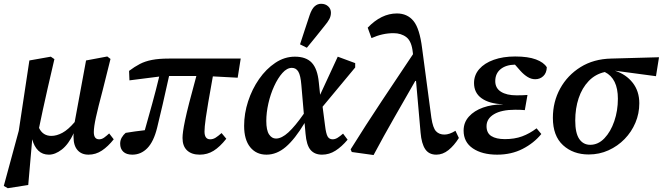

<svg xmlns="http://www.w3.org/2000/svg" viewBox="-36 -802 3497 1013"><path d="M431 14Q394 14 373 -10Q352 -34 352 -79Q352 -84 352 -89Q352 -94 353 -99Q325 -40 290 -13Q255 14 222 14Q188 14 166 -7.5Q144 -29 134 -67L113 174L5 191L-16 179L63 -112L119 -483L232 -503L251 -490Q230 -401 215.5 -336.5Q201 -272 190 -222Q179 -172 170 -127Q190 -85 235 -85Q263 -85 293.5 -101.5Q324 -118 358 -158L418 -483L530 -504L547 -491L506 -327Q481 -233 470 -182.5Q459 -132 459 -105Q459 -67 487 -67Q501 -67 513.5 -76Q526 -85 540 -98L564 -67Q534 -29 501.5 -7.5Q469 14 431 14Z M647 -378 645 -428Q674 -450 702 -464.5Q730 -479 766.5 -486Q803 -493 855 -493H1234L1218 -392L1087 -399Q1072 -315 1063 -263Q1054 -211 1050 -181.5Q1046 -152 1044.5 -136Q1043 -120 1043 -108Q1043 -67 1073 -67Q1088 -67 1101.5 -75.5Q1115 -84 1133 -100L1158 -70Q1124 -27 1091 -6.5Q1058 14 1018 14Q975 14 951 -8.5Q927 -31 927 -74Q927 -88 930 -110Q933 -132 940.5 -168Q948 -204 962.5 -260.5Q977 -317 1000 -401H856Q837 -315 822.5 -252Q808 -189 793 -128Q775 -55 741.5 -20.5Q708 14 662 14Q631 14 614.5 -1.5Q598 -17 598 -44Q598 -62 606.5 -76.5Q615 -91 627 -101Q650 -105 676 -108.5Q702 -112 728 -115Q748 -186 767.5 -256.5Q787 -327 804 -398Z M1369 -164Q1369 -115 1383.5 -93Q1398 -71 1420 -71Q1450 -71 1485.5 -103.5Q1521 -136 1567 -202L1554 -353Q1550 -404 1538 -424Q1526 -444 1504 -444Q1478 -444 1454 -417Q1430 -390 1410.5 -347.5Q1391 -305 1380 -256.5Q1369 -208 1369 -164ZM1370 14Q1316 14 1284 -25.5Q1252 -65 1252 -138Q1252 -203 1273 -267.5Q1294 -332 1331 -385Q1368 -438 1416.5 -470.5Q1465 -503 1520 -503Q1579 -503 1609 -471Q1639 -439 1646 -368L1653 -302L1746 -503L1838 -469V-446L1666 -239L1679 -139Q1684 -97 1692.5 -82Q1701 -67 1719 -67Q1732 -67 1745 -75Q1758 -83 1774 -97L1798 -65Q1767 -28 1734 -7Q1701 14 1663 14Q1624 14 1602.5 -11Q1581 -36 1576 -97L1571 -153Q1520 -68 1472 -27Q1424 14 1370 14ZM1547 -568Q1560 -607 1572.5 -646Q1585 -685 1598 -723Q1609 -755 1624 -768.5Q1639 -782 1658 -782Q1681 -782 1695.5 -768.5Q1710 -755 1710 -735Q1710 -717 1701.5 -701Q1693 -685 1676 -665Q1653 -636 1630 -607.5Q1607 -579 1583 -550Z M2266 14Q2227 14 2207.5 -15Q2188 -44 2183 -102L2159 -375H2155Q2099 -277 2044.5 -182Q1990 -87 1935 16L1820 0L1814 -14Q1895 -144 1977.5 -268Q2060 -392 2143 -516L2142 -525Q2136 -584 2108.5 -605.5Q2081 -627 2040 -627Q1982 -627 1924 -601L1904 -656Q1976 -731 2058 -731Q2113 -731 2145.5 -691.5Q2178 -652 2191 -548L2240 -180Q2248 -127 2264.5 -109.5Q2281 -92 2309 -92Q2335 -92 2367 -112L2385 -74Q2360 -34 2330 -10Q2300 14 2266 14Z M2587 14Q2508 14 2459 -19Q2410 -52 2410 -113Q2410 -156 2438 -187Q2466 -218 2512.5 -234.5Q2559 -251 2616 -251L2615 -252Q2545 -255 2505 -283.5Q2465 -312 2465 -364Q2465 -406 2492.5 -437.5Q2520 -469 2569 -486.5Q2618 -504 2682 -504Q2750 -504 2791.5 -488.5Q2833 -473 2849 -447Q2848 -417 2830.5 -400.5Q2813 -384 2788 -384Q2767 -384 2747.5 -396Q2728 -408 2710 -428L2681 -461Q2633 -460 2605 -437Q2577 -414 2577 -374Q2577 -337 2607 -318Q2637 -299 2689 -299Q2709 -299 2720 -299.5Q2731 -300 2747 -301L2733 -221Q2724 -222 2710.5 -222.5Q2697 -223 2682 -223Q2610 -223 2570.5 -199.5Q2531 -176 2531 -136Q2531 -100 2556.5 -84Q2582 -68 2628 -68Q2679 -68 2718.5 -82.5Q2758 -97 2795 -125L2820 -95Q2781 -47 2721.5 -16.5Q2662 14 2587 14Z M3070 13Q2988 13 2934.5 -36Q2881 -85 2881 -180Q2881 -265 2919.5 -335Q2958 -405 3027 -448Q3096 -491 3189 -493L3441 -500L3425 -400L3208 -429Q3267 -410 3302 -365.5Q3337 -321 3337 -257Q3337 -203 3316.5 -154.5Q3296 -106 3259.5 -68.5Q3223 -31 3174.5 -9Q3126 13 3070 13ZM2999 -166Q2999 -100 3020 -69Q3041 -38 3078 -38Q3120 -38 3153 -72.5Q3186 -107 3205 -162.5Q3224 -218 3224 -281Q3224 -388 3155 -422Q3105 -411 3070 -374.5Q3035 -338 3017 -284Q2999 -230 2999 -166Z"/></svg>

Font: Source Serif 4 SmText Semibold
Style: Italic
Weight: 600
Italic angle: -12°
Designer: Frank Grießhammer
Foundry: Adobe
Version: Version 4.005;hotconv 1.1.0;makeotfexe 2.6.0